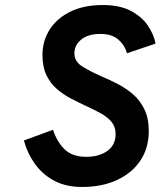

<svg xmlns="http://www.w3.org/2000/svg" viewBox="-20 -732 639 764"><path d="M306.5 12Q243 12 196.5 -12.5Q150 -37 119.8 -78.8Q89.5 -120.5 75 -173L191 -215.5Q207 -166.5 237.8 -137.2Q268.5 -108 323 -108Q374.5 -108 407.2 -131.5Q440 -155 440 -199Q440 -227.5 423.8 -247Q407.5 -266.5 380.8 -281.2Q354 -296 323 -310Q293 -324 262.2 -340Q231.5 -356 205.8 -378.5Q180 -401 164.5 -433.5Q149 -466 149 -513Q149 -569.5 177.8 -614.5Q206.5 -659.5 260.2 -685.8Q314 -712 388.5 -712Q456 -712 500 -689Q544 -666 568 -630.8Q592 -595.5 599 -558.5L485 -520Q477 -551.5 451.2 -574.2Q425.5 -597 380 -597Q330 -597 303 -574.5Q276 -552 276 -520Q276 -487 307.5 -467.5Q339 -448 382 -429Q414 -415.5 447.2 -398.5Q480.5 -381.5 508.8 -357.2Q537 -333 554.5 -297.2Q572 -261.5 572 -210.5Q572 -143 538.5 -93Q505 -43 445.2 -15.5Q385.5 12 306.5 12Z"/></svg>

Font: Overpass
Style: Bold Italic
Weight: 700
Italic angle: -10°
Designer: Delve Withrington, Dave Bailey, Thomas Jockin
Foundry: Delve Fonts LLC
Version: Version 4.000; ttfautohint (v1.8.3)